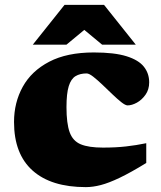

<svg xmlns="http://www.w3.org/2000/svg" viewBox="-20 -752 659 787"><path d="M364.5 -537Q449 -537 498.5 -521.5Q548 -506 569.8 -478.5Q591.5 -451 591.5 -414.5Q591.5 -385 576.5 -363.8Q561.5 -342.5 541 -331.2Q520.5 -320 503 -320Q494 -320 477.2 -333.2Q460.5 -346.5 440.2 -366Q420 -385.5 399.5 -405Q379 -424.5 362 -437.8Q345 -451 335 -451Q308 -451 289.5 -439.8Q271 -428.5 261.8 -398.8Q252.5 -369 252.5 -313Q252.5 -246 265.5 -210Q278.5 -174 311 -160.5Q343.5 -147 402 -147Q455 -147 496.8 -151.8Q538.5 -156.5 579.5 -165V-84Q516 -45 471 -23.5Q426 -2 393.2 6.5Q360.5 15 332 15Q189.5 15 113.5 -53Q37.5 -121 37.5 -252Q37.5 -331.5 73.2 -396.2Q109 -461 181.8 -499Q254.5 -537 364.5 -537ZM114.5 -569 244.5 -732H406.5L536.5 -569H398.5L325.5 -629.5L252.5 -569Z"/></svg>

Font: Newsreader 6pt ExtraBold
Style: Regular
Weight: 800
Designer: Hugues Gentile
Foundry: Production Type
Version: Version 1.003; ttfautohint (v1.8.3)